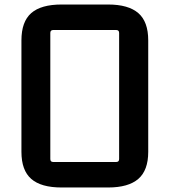

<svg xmlns="http://www.w3.org/2000/svg" viewBox="-20 -822 751 851"><path d="M75 -643Q75 -726 118.5 -764Q162 -802 253 -802H459Q549 -802 593 -764Q637 -726 637 -643V-149Q637 -67 593 -29Q549 9 459 9H253Q162 9 118.5 -29Q75 -67 75 -149ZM216 -689Q203 -689 203 -676V-117Q203 -104 216 -104H495Q508 -104 508 -117V-676Q508 -689 495 -689Z"/></svg>

Font: Kdam Thmor Pro
Style: Regular
Weight: 400
Designer: Sovichet Tep, Longdey Hak
Foundry: Anagata Design
Version: Version 1.003; ttfautohint (v1.8.4.7-5d5b)